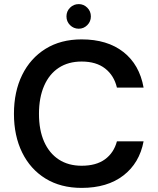

<svg xmlns="http://www.w3.org/2000/svg" viewBox="-20 -904 768 936"><path d="M378 12Q276 12 202 -33.5Q128 -79 88 -160.5Q48 -242 48 -349Q48 -457 88 -538.5Q128 -620 202 -666Q276 -712 378 -712Q503 -712 581.5 -650.5Q660 -589 680 -477H550Q536 -536 492.5 -570Q449 -604 378 -604Q313 -604 266.5 -573.5Q220 -543 195 -485.5Q170 -428 170 -349Q170 -270 195 -213.5Q220 -157 266.5 -126.5Q313 -96 378 -96Q449 -96 492 -127.5Q535 -159 550 -215H680Q660 -109 581.5 -48.5Q503 12 378 12ZM364 -764Q339 -764 321.5 -781.5Q304 -799 304 -824Q304 -849 321.5 -866.5Q339 -884 364 -884Q388 -884 405.5 -866.5Q423 -849 423 -824Q423 -799 405.5 -781.5Q388 -764 364 -764Z"/></svg>

Font: DM Sans 11pt SemiBold
Style: Regular
Weight: 600
Version: Version 4.004;gftools[0.9.30]